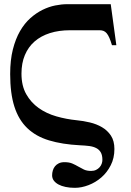

<svg xmlns="http://www.w3.org/2000/svg" viewBox="-20 -692 626 921"><path d="M538.1 -475.1 511.2 -671.9H301.8Q275.4 -671.9 244.9 -665.8Q214.4 -659.7 184.1 -644.8Q153.8 -629.9 125.7 -605Q97.7 -580.1 76.2 -543Q54.7 -505.9 41.7 -454.8Q28.8 -403.8 28.8 -336.9Q28.8 -243.7 49.1 -180.4Q69.3 -117.2 110.8 -77.4Q152.3 -37.6 215.3 -18.6Q278.3 0.5 363.8 4.9Q388.7 5.9 408.4 8.5Q428.2 11.2 442.1 18.6Q456.1 25.9 463.6 39.3Q471.2 52.7 471.2 75.2Q471.2 84 467.8 93.5Q464.4 103 457.5 110.6Q450.7 118.2 440.7 123Q430.7 127.9 417 127.9Q396.5 127.9 382.6 121.3Q368.7 114.7 355.5 106.9Q342.3 99.1 327.1 92.5Q312 85.9 289.1 85.9Q273.4 85.9 262.2 91.3Q251 96.7 243.9 105.5Q236.8 114.3 233.4 125.7Q230 137.2 230 148.9Q230 163.1 238 174.1Q246.1 185.1 260.5 192.9Q274.9 200.7 294.9 204.8Q314.9 209 338.9 209Q371.1 209 404.8 196Q438.5 183.1 466.1 159.2Q493.7 135.3 511.2 100.8Q528.8 66.4 528.8 22.9Q528.8 -16.1 512.2 -41.3Q495.6 -66.4 469.2 -81.8Q442.9 -97.2 410.9 -104.7Q378.9 -112.3 348.1 -115.2Q298.3 -120.1 250.5 -133.8Q202.6 -147.5 165.5 -173.8Q128.4 -200.2 105.7 -240.5Q83 -280.8 83 -338.9Q83 -389.2 99.4 -428Q115.7 -466.8 146 -493.2Q176.3 -519.5 219.2 -533.2Q262.2 -546.9 315.9 -546.9H458Q468.3 -546.9 476.6 -543.7Q484.9 -540.5 491.7 -532.5Q498.5 -524.4 504.6 -510.5Q510.7 -496.6 517.1 -475.1Z"/></svg>

Font: Galatia SIL
Style: Bold
Weight: 700
Designer: Development by SIL's NRSI team
Version: Version 2.1